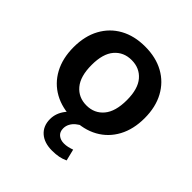

<svg xmlns="http://www.w3.org/2000/svg" viewBox="-189 -629 955 955"><g transform="rotate(45 288.0 -152.0)"><path d="M288 10Q212 10 156 -21Q100 -52 69 -109.5Q38 -167 38 -245Q38 -323 69 -380Q100 -437 156 -468Q212 -499 288 -499Q364 -499 420 -468Q476 -437 507 -380Q538 -323 538 -245Q538 -167 507 -109.5Q476 -52 420 -21Q364 10 288 10ZM288 -85Q344 -85 378 -125.5Q412 -166 412 -246Q412 -325 378 -364.5Q344 -404 288 -404Q232 -404 198 -364.5Q164 -325 164 -246Q164 -166 198 -125.5Q232 -85 288 -85ZM326 195Q271 195 239.5 167Q208 139 208 91Q208 49 236 13Q264 -23 310 -42L347 0Q331 7 317 18.5Q303 30 295 45Q287 60 287 77Q287 102 303 115Q319 128 343 128Q357 128 370 125Q383 122 397 117L412 178Q393 187 372.5 191Q352 195 326 195Z"/></g></svg>

Font: NunitoSans3
Style: Bold
Weight: 700
Designer: Vernon Adams
Foundry: Vernon Adams
Version: Version 3.101;gftools[0.9.27]